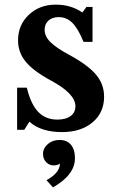

<svg xmlns="http://www.w3.org/2000/svg" viewBox="-20 -561 506 830"><path d="M107 -35 85 0H54V-182H96Q113 -111 145 -77.5Q177 -44 228 -44Q265 -44 285.5 -59.5Q306 -75 306 -102Q306 -156 200 -213Q124 -254 91 -294.5Q58 -335 58 -386Q58 -453 104.5 -497Q151 -541 221 -541Q287 -541 336 -507L354 -531H380V-380H341Q318 -437 293 -462Q268 -487 234 -487Q206 -487 189.5 -472Q173 -457 173 -432Q173 -404 198 -379Q223 -354 279 -324Q360 -280 395 -238.5Q430 -197 430 -143Q430 -74 380 -32Q330 10 248 10Q157 10 107 -35ZM209 249 181 218Q239 186 239 146Q229 154 212 154Q193 154 179.5 140Q166 126 166 104Q166 80 186.5 62Q207 44 238 44Q269 44 286.5 64.5Q304 85 304 123Q304 195 209 249Z"/></svg>

Font: Libre Baskerville
Style: Bold
Weight: 700
Designer: Pablo Impallari, Rodrigo Fuenzalida
Foundry: Pablo Impallari, Rodrigo Fuenzalida
Version: Version 1.000